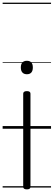

<svg xmlns="http://www.w3.org/2000/svg" viewBox="-20 -976 407 1456"><path d="M184 460Q156 460 156 441V-266Q156 -275 163 -280Q170 -285 184 -285Q211 -285 211 -266V441Q211 451 204 455.5Q197 460 184 460ZM184 -413Q162 -413 150 -426Q138 -439 138 -464Q138 -490 150 -502.5Q162 -515 184 -515Q206 -515 217.5 -502.5Q229 -490 229 -464Q229 -439 217.5 -426Q206 -413 184 -413ZM0 436H367V446H0ZM0 -20H367V0H0ZM0 -505H367V-500H0ZM0 -956H367V-946H0Z"/></svg>

Font: Playwrite HU Guides
Style: Regular
Weight: 400
Designer: Veronika Burian, José Scaglione
Foundry: TypeTogether
Version: Version 1.003